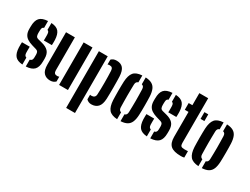

<svg xmlns="http://www.w3.org/2000/svg" viewBox="-75 -1458 3054 2346"><g transform="rotate(30 1451.5 -285.0)"><path d="M32.7 -152Q32.2 -169.5 32.6 -192Q33 -214.6 33.7 -224.9H143.1Q142.5 -197.8 142.5 -175.6Q142.5 -153.3 143 -139.1Q143.9 -117 151.5 -105.1Q159.2 -93.3 173.9 -88.6V8.5Q100.2 3.6 68.1 -34.1Q36.1 -71.9 32.7 -152ZM221.9 8.5V-87.3Q240.8 -91.3 249.4 -103.5Q258 -115.7 258.2 -139.1Q258.4 -152.2 258.4 -157Q258.5 -161.8 258.6 -166.3Q258.6 -170.8 258.5 -183.1Q258.2 -204.8 250.7 -218.2Q243.1 -231.6 223.1 -237.4L159.4 -256.1Q117.6 -268.7 88.7 -287.5Q59.8 -306.3 44.9 -335.7Q30 -365 29.6 -409Q29.5 -418.8 29.6 -427.6Q29.7 -436.5 29.9 -445.5Q30.1 -527.2 63.9 -565.6Q97.7 -604 179.9 -608.5V-512.2Q164.7 -508.3 158.4 -497.1Q152.1 -485.9 151.5 -464.9Q151 -451.9 150.6 -444.7Q150.3 -437.4 150.5 -419.4Q150.7 -395.2 157.6 -379.2Q164.5 -363.2 189.4 -356.2L246.1 -341.6Q309.5 -325.8 341.6 -291.3Q373.8 -256.9 373.8 -189.5Q373.8 -180.1 373.7 -169.3Q373.6 -158.6 373.4 -148.8Q372.9 -69.9 337.9 -32.9Q302.9 4.1 221.9 8.5ZM253.9 -377Q254.5 -388.3 254.7 -405.7Q254.9 -423.1 254.7 -439.7Q254.5 -456.3 254 -464.9Q253.1 -485 247.3 -496.1Q241.5 -507.2 228 -511.4V-608.5Q302.2 -603.6 333.6 -566.4Q364.9 -529.2 368.4 -451.1Q368.8 -439.6 368.8 -425Q368.8 -410.5 368.4 -397.2Q368 -384 367.4 -377Z M438.6 -144.9V-600H563.4V-134.4Q563.4 -107.7 575.1 -95.2Q586.8 -82.7 611 -82.7Q624.4 -82.7 639.1 -88.1V-20.5Q609.3 9.1 563.4 9.1Q505.9 9.1 472.3 -26.7Q438.6 -62.5 438.6 -144.9ZM687.2 0V-600H812V0Z M902.1 200V-600H1026.9V200ZM1074.9 -85.4Q1079.3 -84.1 1084.3 -83.4Q1089.4 -82.7 1095 -82.7Q1119.6 -82.7 1134.5 -95.2Q1149.4 -107.7 1150.7 -134.4Q1152.5 -171.5 1153.5 -213.9Q1154.4 -256.3 1154.3 -300.6Q1154.3 -344.9 1153.3 -387.2Q1152.4 -429.5 1150.7 -465.6Q1149.4 -492.5 1138.5 -504.9Q1127.6 -517.3 1103.1 -517.3Q1088.9 -517.3 1074.9 -512.2V-580.5Q1088.2 -594.4 1106.1 -601.8Q1124 -609.1 1151.5 -609.1Q1209.5 -609.1 1240.6 -573.6Q1271.7 -538.1 1275.5 -455.2Q1276.5 -428.5 1277.1 -387.8Q1277.8 -347.2 1277.8 -302Q1277.8 -256.8 1277.1 -215.2Q1276.5 -173.6 1275.5 -144.9Q1271.7 -62.6 1237.4 -26.7Q1203 9.1 1145 9.1Q1103.6 9.1 1074.9 -20.4Z M1352 -170.5Q1351.2 -194.6 1350.5 -228.2Q1349.7 -261.8 1349.7 -298.8Q1349.7 -335.8 1350.3 -370.3Q1350.9 -404.8 1352 -430.2Q1356.7 -520 1391.3 -561.8Q1425.9 -603.6 1510.3 -608.5V-511.4Q1493.2 -506.8 1485.3 -494.3Q1477.4 -481.8 1476.8 -460.8Q1475.7 -420.7 1475.1 -380.5Q1474.4 -340.3 1474.4 -300.1Q1474.4 -259.9 1475.1 -219.7Q1475.7 -179.5 1476.8 -139.8Q1477.4 -118.6 1485.4 -105.9Q1493.4 -93.3 1510.3 -88.6V8.5Q1426.7 3.6 1391.7 -38.2Q1356.7 -80 1352 -170.5ZM1558.4 8.5V-87.8Q1576 -92.6 1584 -105.4Q1592 -118.2 1592.6 -139.8Q1593.7 -180 1594.5 -220Q1595.4 -260.1 1595.4 -300.4Q1595.4 -340.7 1594.5 -380.7Q1593.7 -420.7 1592.6 -460.8Q1592 -482.6 1584.1 -495.1Q1576.2 -507.6 1558.4 -512.2V-608.5Q1615.5 -605.5 1649.1 -585.9Q1682.8 -566.4 1698.6 -528.1Q1714.4 -489.8 1717.4 -430.2Q1718.5 -406 1719.1 -372.3Q1719.7 -338.5 1719.7 -301.5Q1719.7 -264.6 1719.1 -230.4Q1718.5 -196.2 1717.4 -170.5Q1714.4 -110.6 1698.6 -72Q1682.8 -33.5 1649.1 -14Q1615.5 5.5 1558.4 8.5Z M1788.7 -152Q1788.2 -169.5 1788.6 -192Q1789 -214.6 1789.7 -224.9H1899.1Q1898.5 -197.8 1898.5 -175.6Q1898.5 -153.3 1899 -139.1Q1899.9 -117 1907.5 -105.1Q1915.2 -93.3 1929.9 -88.6V8.5Q1856.2 3.6 1824.1 -34.1Q1792.1 -71.9 1788.7 -152ZM1977.9 8.5V-87.3Q1996.8 -91.3 2005.4 -103.5Q2014 -115.7 2014.2 -139.1Q2014.4 -152.2 2014.4 -157Q2014.5 -161.8 2014.6 -166.3Q2014.6 -170.8 2014.5 -183.1Q2014.2 -204.8 2006.7 -218.2Q1999.1 -231.6 1979.1 -237.4L1915.4 -256.1Q1873.6 -268.7 1844.7 -287.5Q1815.8 -306.3 1800.9 -335.7Q1786 -365 1785.6 -409Q1785.5 -418.8 1785.6 -427.6Q1785.7 -436.5 1785.9 -445.5Q1786.1 -527.2 1819.9 -565.6Q1853.7 -604 1935.9 -608.5V-512.2Q1920.7 -508.3 1914.4 -497.1Q1908.1 -485.9 1907.5 -464.9Q1907 -451.9 1906.6 -444.7Q1906.3 -437.4 1906.5 -419.4Q1906.7 -395.2 1913.6 -379.2Q1920.5 -363.2 1945.4 -356.2L2002.1 -341.6Q2065.5 -325.8 2097.6 -291.3Q2129.8 -256.9 2129.8 -189.5Q2129.8 -180.1 2129.7 -169.3Q2129.6 -158.6 2129.4 -148.8Q2128.9 -69.9 2093.9 -32.9Q2058.9 4.1 1977.9 8.5ZM2009.9 -377Q2010.5 -388.3 2010.7 -405.7Q2010.9 -423.1 2010.7 -439.7Q2010.5 -456.3 2010 -464.9Q2009.1 -485 2003.3 -496.1Q1997.5 -507.2 1984 -511.4V-608.5Q2058.2 -603.6 2089.6 -566.4Q2120.9 -529.2 2124.4 -451.1Q2124.8 -439.6 2124.8 -425Q2124.8 -410.5 2124.4 -397.2Q2124 -384 2123.4 -377Z M2169.2 -505.1V-600H2221.4V-770H2346.2V-138.2Q2346.2 -108.5 2358.1 -96.4Q2370 -84.3 2408.9 -84.3Q2421.1 -84.3 2431.7 -84.9Q2442.2 -85.5 2455.4 -86V4.1Q2445.2 6.8 2433.3 8Q2421.4 9.1 2408.5 9.1Q2307.4 9.1 2264.4 -28.5Q2221.4 -66.1 2221.4 -152V-505.1ZM2391.4 -505.1V-600H2445.4V-505.1Z M2499 -170.5Q2498.2 -194.6 2497.5 -228.2Q2496.7 -261.8 2496.7 -298.8Q2496.7 -335.8 2497.3 -370.3Q2497.9 -404.8 2499 -430.2Q2503.7 -520 2538.3 -561.8Q2572.9 -603.6 2657.3 -608.5V-511.4Q2640.2 -506.8 2632.3 -494.3Q2624.4 -481.8 2623.8 -460.8Q2622.7 -420.7 2622.1 -380.5Q2621.4 -340.3 2621.4 -300.1Q2621.4 -259.9 2622.1 -219.7Q2622.7 -179.5 2623.8 -139.8Q2624.4 -118.6 2632.4 -105.9Q2640.4 -93.3 2657.3 -88.6V8.5Q2573.7 3.6 2538.7 -38.2Q2503.7 -80 2499 -170.5ZM2705.4 8.5V-87.8Q2723 -92.6 2731 -105.4Q2739 -118.2 2739.6 -139.8Q2740.7 -180 2741.5 -220Q2742.4 -260.1 2742.4 -300.4Q2742.4 -340.7 2741.5 -380.7Q2740.7 -420.7 2739.6 -460.8Q2739 -482.6 2731.1 -495.1Q2723.2 -507.6 2705.4 -512.2V-608.5Q2762.5 -605.5 2796.1 -585.9Q2829.8 -566.4 2845.6 -528.1Q2861.4 -489.8 2864.4 -430.2Q2865.5 -406 2866.1 -372.3Q2866.7 -338.5 2866.7 -301.5Q2866.7 -264.6 2866.1 -230.4Q2865.5 -196.2 2864.4 -170.5Q2861.4 -110.6 2845.6 -72Q2829.8 -33.5 2796.1 -14Q2762.5 5.5 2705.4 8.5Z"/></g></svg>

Font: Big Shoulders Stencil Thin
Style: Regular
Weight: 100
Designer: Patric King
Foundry: XO Type Co
Version: Version 2.001